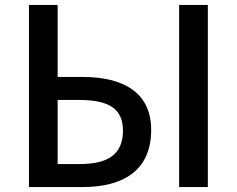

<svg xmlns="http://www.w3.org/2000/svg" viewBox="-20 -756 957 776"><path d="M97 -736V0H314C478 0 591 -67 591 -231C591 -383 477 -445 314 -445H213V-736ZM704 -736V0H820V-736ZM303 -93H213V-352H300C421 -352 477 -316 477 -228C477 -132 416 -93 303 -93Z"/></svg>

Font: Spoqa Han Sans Neo Medium
Style: Regular
Weight: 500
Designer: [Spoqa Han Sans Neo] Dong-huui Kim ___ Younghwa Kang ___ Yujin Lee ___ [Noto Sans] Ryoko NISHIZUKA ____ (kana & ideograp
Foundry: Spoqa (http://www.spoqa-han-sans.com)
Version: Version 1.100;hotconv 1.0.109;makeotfexe 2.5.65596